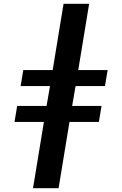

<svg xmlns="http://www.w3.org/2000/svg" viewBox="-20 -843 640 1006"><path d="M153 143 210 -204H56L70 -288H224L242 -392H88L102 -476H256L313 -823H447L390 -476H544L530 -392H376L358 -288H512L498 -204H344L287 143Z"/></svg>

Font: Iosevka Aile Extrabold
Style: Italic
Weight: 800
Italic angle: -9°
Designer: Belleve Invis
Foundry: Belleve Invis
Version: Version 31.1.0; ttfautohint (v1.8.4)